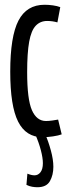

<svg xmlns="http://www.w3.org/2000/svg" viewBox="-20 -566 290 806"><path d="M23 -265Q23 -413 57.5 -479.5Q92 -546 167 -546Q184 -546 202 -543.5Q220 -541 233 -536L221 -472Q200 -478 178 -478Q149 -478 130 -458Q111 -438 102.5 -391Q94 -344 94 -263Q94 -149 114 -103.5Q134 -58 173 -58Q184 -58 199 -60Q214 -62 224 -64L239 -2Q226 3 202.5 6.5Q179 10 159 10Q89 10 56 -55.5Q23 -121 23 -265ZM95 163Q112 170 125 170Q140 170 150 157Q160 144 160 119Q160 97 151.5 64.5Q143 32 128 -2H170Q183 27 193.5 65.5Q204 104 204 134Q204 169 189.5 194.5Q175 220 137 220Q127 220 115 218Q103 216 91 210Z"/></svg>

Font: Georama ExtraCondensed
Style: Regular
Weight: 400
Width: 2
Designer: Jean-Baptiste Levee
Foundry: Production Type
Version: Version 1.000